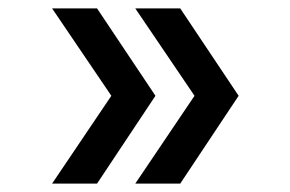

<svg xmlns="http://www.w3.org/2000/svg" viewBox="-20 -501 690 457"><path d="M409 -64H302L443 -273L302 -481H409L548 -273ZM211 -64H104L245 -273L104 -481H211L350 -273Z"/></svg>

Font: Azeret Mono Thin
Style: Regular
Weight: 400
Version: Version 1.002